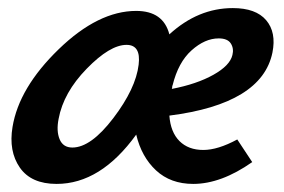

<svg xmlns="http://www.w3.org/2000/svg" viewBox="-20 -448 703 475"><path d="M556 -428Q613 -428 638.5 -398Q664 -368 654 -318Q628 -191 399 -162Q402 -121 424 -99Q446 -77 483 -77Q519 -77 567 -103L604 -47Q527 7 458 7Q402 7 366 -26.5Q330 -60 317 -115Q229 7 120 7Q57 7 29 -33.5Q1 -74 11 -134Q27 -231 125 -326Q223 -421 317 -421Q384 -421 399 -363Q470 -428 556 -428ZM555 -312Q559 -328 551 -340.5Q543 -353 521 -353Q487 -353 454 -323.5Q421 -294 407 -237Q406 -236 406 -233Q406 -230 405 -228Q467 -240 508 -263Q549 -286 555 -312ZM159 -83Q205 -83 260.5 -156Q316 -229 323 -288Q329 -337 293 -337Q252 -337 194.5 -278Q137 -219 125 -154Q119 -124 127.5 -103.5Q136 -83 159 -83Z"/></svg>

Font: EauTest
Style: Bold Italic
Weight: 700
Italic angle: -12°
Designer: Christian Thalmann (Catharsis Fonts)
Version: Version 0.001;PS 000.001;hotconv 1.0.88;makeotf.lib2.5.64775